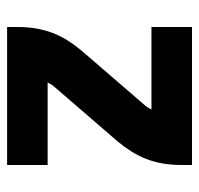

<svg xmlns="http://www.w3.org/2000/svg" viewBox="-30 -530 560 540"><g transform="rotate(90 250.0 -260.0)"><path d="M56 0V-33Q56 -57 60 -81Q64 -105 72.5 -127.5Q81 -150 94 -170.5Q107 -191 123 -210L274 -385Q278 -389 281.5 -394.5Q285 -400 288 -406H56V-520H444V-488Q444 -463 440 -439Q436 -415 427.5 -392.5Q419 -370 406 -349.5Q393 -329 377 -310L226 -135Q222 -131 218.5 -125.5Q215 -120 212 -114H444V0Z"/></g></svg>

Font: Iosevka Term Curly Heavy
Style: Regular
Weight: 900
Designer: Belleve Invis
Foundry: Belleve Invis
Version: Version 32.3.0